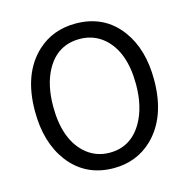

<svg xmlns="http://www.w3.org/2000/svg" viewBox="-110 -854 961 975"><g transform="rotate(-15 370.5 -367.0)"><path d="M371.1 12.7Q222.7 12.7 135.7 -101.6Q57.6 -206.1 57.6 -369.1Q57.6 -567.4 168.9 -670.9Q251 -747.1 371.1 -747.1Q522.5 -747.1 608.4 -630.9Q683.6 -529.3 683.6 -369.1Q683.6 -171.9 574.2 -66.4Q491.2 12.7 371.1 12.7ZM371.1 -68.4Q483.4 -68.4 543 -171.9Q588.9 -252 588.9 -369.1Q588.9 -541 498 -620.1Q444.3 -666 371.1 -666Q253.9 -666 195.3 -559.6Q153.3 -482.4 153.3 -369.1Q153.3 -199.2 241.2 -118.2Q295.9 -68.4 371.1 -68.4Z"/></g></svg>

Font: Taipei Sans TC Beta
Style: Regular
Weight: 400
Designer: JT Foundry
Foundry: JT Foundry
Version: Version 1.000